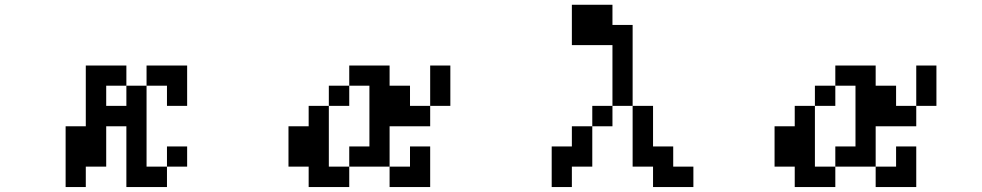

<svg xmlns="http://www.w3.org/2000/svg" viewBox="-20 -712 4040 790"><path d="M417 -276.4H500V-359.4H417ZM250 57.6V-192.4H333V-442.4H500V-359.4H583V-442.4H750V-276.4H667V-359.4H583V-26.4H667V57.6H500V-192.4H417V-26.4H333V57.6ZM667 -26.4V-109.4H750V-26.4Z M1167 -26.4V-192.4H1250V-276.4H1333V-359.4H1417V-442.4H1583V-359.4H1667V-276.4H1750V-442.4H1833V-276.4H1750V-192.4H1583V-26.4H1667V-109.4H1750V57.6H1583V-26.4H1417V-109.4H1500V-359.4H1417V-276.4H1333V-26.4H1417V57.6H1250V-26.4Z M2333 -526.4V-692.4H2500V-609.4H2583V-276.4H2667V-109.4H2750V-26.4H2833V57.6H2667V-26.4H2583V-276.4H2500V-192.4H2417V-276.4H2500V-526.4ZM2250 57.6V-109.4H2333V-192.4H2417V-26.4H2333V57.6Z M3167 -26.4V-192.4H3250V-276.4H3333V-359.4H3417V-442.4H3583V-359.4H3667V-276.4H3750V-442.4H3833V-276.4H3750V-192.4H3583V-26.4H3667V-109.4H3750V57.6H3583V-26.4H3417V-109.4H3500V-359.4H3417V-276.4H3333V-26.4H3417V57.6H3250V-26.4Z"/></svg>

Font: KH Dot Dougenzaka 12
Style: Regular
Weight: 400
Designer: Original version for X68000 by Keitarou Hiraki (http://hp.vector.co.jp/authors/VA000874/) / TrueType conversion by Homem
Version: Version 1.00.20150527